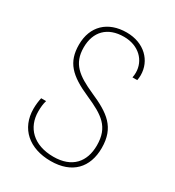

<svg xmlns="http://www.w3.org/2000/svg" viewBox="-177 -829 860 943"><g transform="rotate(30 253.0 -357.0)"><path d="M255 10C376 10 441 -60 441 -171C441 -288 376 -333 266 -381C170 -424 117 -462 117 -555C117 -644 170 -699 263 -699C348 -699 401 -643 401 -575C401 -565 400 -555 398 -547H425C427 -555 428 -567 428 -576C428 -658 364 -724 264 -724C158 -724 90 -660 90 -555C90 -456 138 -407 255 -356C357 -311 414 -275 414 -170C414 -77 362 -15 256 -15C143 -15 81 -80 81 -171C81 -194 83 -215 89 -234H61C57 -216 54 -194 54 -171C54 -59 133 10 255 10Z"/></g></svg>

Font: Noto Sans Georgian SemiCondensed Thin
Style: Regular
Weight: 100
Width: 4
Designer: Monotype Design Team, Akaki Razmadze
Foundry: Google LLC
Version: Version 2.005